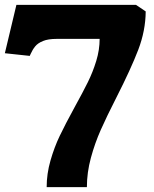

<svg xmlns="http://www.w3.org/2000/svg" viewBox="-20 -770 635 790"><path d="M286.5 -328Q321 -390.5 341.5 -432Q362 -473.5 376 -519.2Q390 -565 390 -610H213Q178 -610 156.8 -601.2Q135.5 -592.5 124.8 -579.2Q114 -566 105.5 -547L102.5 -540L0 -551L47.5 -750H539.5L579.5 -723Q579 -644 548.8 -565Q518.5 -486 459 -369Q419 -290.5 394.8 -236Q370.5 -181.5 354 -120.8Q337.5 -60 337.5 0H172Q172 -55 187.8 -109.8Q203.5 -164.5 225.8 -211Q248 -257.5 286.5 -328Z"/></svg>

Font: TMT Limkin
Style: Regular
Weight: 400
Designer: Gabriel Drozdov
Version: Version 1.000;Glyphs 3.1.2 (3151)